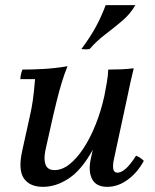

<svg xmlns="http://www.w3.org/2000/svg" viewBox="-20 -710 601 745"><path d="M147 15Q95 15 72.5 -18Q50 -51 66 -124L96 -260Q103 -290 107.5 -321.5Q112 -353 116 -403H59Q59 -411 61.5 -422Q64 -433 67 -440Q106 -440 150 -442.5Q194 -445 242 -453Q231 -427 220 -391Q209 -355 200.5 -320Q192 -285 186 -260L156 -126Q149 -91 157 -70.5Q165 -50 192 -50Q221 -50 249.5 -72.5Q278 -95 304 -134.5Q330 -174 351 -226.5Q372 -279 385 -338H411Q382 -205 339.5 -128Q297 -51 247.5 -18Q198 15 147 15ZM396 15Q353 15 337.5 -15Q322 -45 332 -92L385 -338Q390 -364 394.5 -389.5Q399 -415 400 -440Q426 -440 449.5 -441Q473 -442 499 -445Q492 -416 486 -390Q480 -364 475 -338L422 -92Q417 -69 419.5 -54.5Q422 -40 436 -40Q450 -40 467.5 -55Q485 -70 508 -106Q517 -102 524 -97.5Q531 -93 538 -86Q514 -41 476 -13Q438 15 396 15ZM505 -690Q486 -656 454 -629Q422 -602 388.5 -576.5Q355 -551 328 -520Q312 -517 296 -520Q331 -567 352.5 -607Q374 -647 390 -690Z"/></svg>

Font: Poltawski Nowy
Style: Italic
Weight: 400
Italic angle: -12°
Designer: Adam Pótawski, Mateusz Machalski, Borys Kosmynka, Ania Wieluska
Foundry: Capitalics.wtf
Version: Version 1.001;gftools[0.9.25]